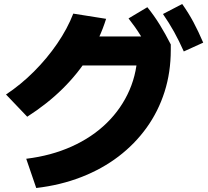

<svg xmlns="http://www.w3.org/2000/svg" viewBox="-20 -875 1040 959"><path d="M111 -82Q235 -97 337.5 -143Q440 -189 513.5 -261Q587 -333 627 -425.5Q667 -518 667 -625L735 -548H328V-693H806L833 -653V-625Q833 -514 802 -416.5Q771 -319 712.5 -237.5Q654 -156 572 -93.5Q490 -31 386 9.5Q282 50 161 64ZM10 -403Q84 -452 149.5 -517.5Q215 -583 266 -657.5Q317 -732 346 -807L510 -781Q479 -682 424 -594.5Q369 -507 292.5 -431.5Q216 -356 116 -292ZM736 -600Q709 -654 682.5 -697Q656 -740 622 -783L716 -839Q750 -797 778 -751.5Q806 -706 833 -653ZM898 -618Q874 -672 849.5 -716Q825 -760 794 -805L890 -855Q922 -810 946.5 -764Q971 -718 995 -662Z"/></svg>

Font: M PLUS 2 ExtraBold
Style: Regular
Weight: 800
Version: Version 1.001